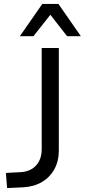

<svg xmlns="http://www.w3.org/2000/svg" viewBox="-20 -949 431 976"><path d="M16 7 10 -70 87 -74Q118 -76 141.5 -90Q165 -104 178.5 -129.5Q192 -155 192 -191V-705H279V-184Q279 -130 256.5 -89Q234 -48 193.5 -24Q153 0 99 3ZM81 -765 195 -929H277L391 -765H321L236 -874L150 -765Z"/></svg>

Font: Nunito Sans 7pt SemiCondensed
Style: Regular
Weight: 400
Width: 4
Designer: Vernon Adams
Foundry: Vernon Adams
Version: Version 3.101;gftools[0.9.27]